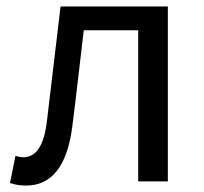

<svg xmlns="http://www.w3.org/2000/svg" viewBox="-20 -563 633 596"><path d="M61 13C140 13 188 -47 204 -167C217 -268 228 -369 240 -469H409V0H501V-543H168C154 -426 140 -308 126 -190C117 -110 92 -75 53 -75C43 -75 36 -77 28 -79L11 5C27 10 40 13 61 13Z"/></svg>

Font: Noto Sans CJK SC
Style: Regular
Weight: 400
Designer: Ryoko NISHIZUKA 西塚涼子 (kana, bopomofo & ideographs); Paul D. Hunt (Latin, Greek & Cyrillic); Sandoll Communications 산돌커뮤니
Foundry: Adobe
Version: Version 2.004;hotconv 1.0.118;makeotfexe 2.5.65603